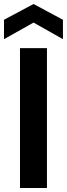

<svg xmlns="http://www.w3.org/2000/svg" viewBox="-29 -941 335 961"><path d="M71 0V-700H206V0ZM-9 -745V-842L139 -921L286 -842V-745L139 -828Z"/></svg>

Font: DM Sans 12pt
Style: Bold
Weight: 700
Version: Version 4.004;gftools[0.9.30]